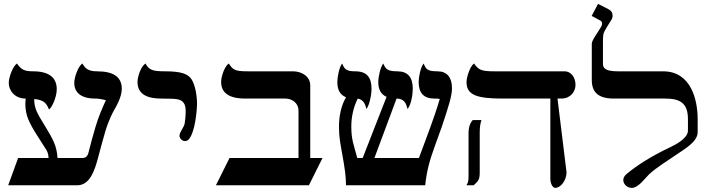

<svg xmlns="http://www.w3.org/2000/svg" viewBox="-20 -939 3612 973"><path d="M560.1 -384.3C568.4 -398.4 597.2 -447.3 597.2 -488.8C597.2 -546.9 558.1 -577.6 471.7 -577.6C422.4 -577.6 411.6 -595.2 397 -617.2C375 -601.1 356.4 -546.9 356.4 -518.6C356.4 -470.7 390.1 -439.5 462.9 -439.5C472.2 -439.5 491.7 -438 516.6 -431.2C494.6 -382.8 479 -346.7 463.4 -293.9C447.8 -242.2 441.9 -216.8 428.7 -166.5C425.8 -155.3 419.9 -138.2 397.9 -138.2H271.5C270 -167 263.7 -194.3 252.9 -218.8C241.7 -243.7 226.6 -271 207.5 -301.3C188 -332 173.8 -356.9 165.5 -375.5C157.2 -394.5 153.3 -415 153.3 -437C193.4 -434.1 215.3 -420.9 228 -384.3C241.7 -391.1 267.6 -445.3 267.6 -486.8C267.6 -546.4 227.5 -577.6 147.9 -577.6C100.1 -577.6 86.9 -587.9 65.9 -617.2C43.9 -602.1 24.4 -545.9 24.4 -518.6C24.4 -482.4 52.7 -439.5 109.9 -439.5C108.9 -427.7 108.4 -418.9 108.4 -413.1C108.4 -385.3 113.3 -358.9 123 -335C133.3 -310.5 149.4 -281.2 171.4 -247.6C193.4 -213.4 208 -190.9 215.3 -178.7C222.2 -167 225.6 -153.8 226.1 -138.2H71.8L21.5 0H371.1C438 0 460.9 -81.1 476.6 -138.2C484.9 -168.9 503.4 -240.2 514.2 -274.9C531.7 -332.5 553.2 -372.6 560.1 -384.3Z M916.5 -224.1C931.6 -224.1 939 -233.4 947.3 -249C974.6 -301.3 978.5 -404.8 978.5 -411.6C978.5 -455.6 969.2 -506.8 951.7 -535.6C934.6 -564 899.4 -577.6 816.9 -577.6C750.5 -577.6 735.4 -585 717.3 -617.2C694.8 -604 676.8 -550.8 676.8 -523.9C676.8 -458 731 -439.5 797.9 -439.5C848.6 -439.5 866.7 -438 878.9 -436C909.7 -430.2 920.9 -410.2 920.9 -377C920.9 -351.1 918.5 -330.1 916 -314C912.6 -293 889.6 -270 889.6 -251C889.6 -238.8 902.8 -224.1 916.5 -224.1Z M1552.2 -138.2V-506.3C1552.2 -552.7 1507.8 -577.6 1464.8 -577.6H1236.8C1167.5 -577.6 1161.1 -585.4 1139.2 -617.2C1117.7 -602.1 1100.6 -551.3 1100.6 -523.4C1100.6 -459 1156.2 -439.5 1221.7 -439.5H1425.8C1461.9 -439.5 1492.7 -415 1492.7 -379.4V-138.2H1143.1L1074.2 0H1545.4L1614.3 -138.2Z M2103 -138.2H1877.4L1989.7 -439.5C2029.8 -439 2038.1 -414.1 2045.4 -386.7C2063.5 -408.2 2071.8 -459 2071.8 -489.7C2071.8 -548.8 2045.4 -577.6 1993.2 -577.6C1942.9 -577.6 1933.6 -589.8 1922.4 -617.2C1907.7 -600.1 1897 -548.3 1897 -523.9C1897 -484.9 1911.1 -460 1939 -448.2L1817.9 -138.2H1790.5C1772 -208.5 1760.3 -231 1760.3 -297.9C1760.3 -346.7 1771.5 -397 1793 -439.5C1825.7 -433.1 1832 -405.3 1836.9 -386.7C1853 -407.2 1862.8 -460.4 1862.8 -488.8C1862.8 -544.4 1841.3 -577.6 1780.3 -577.6C1732.9 -577.6 1725.6 -589.8 1713.9 -617.2C1699.2 -599.6 1689.5 -548.3 1689.5 -523.9C1689.5 -482.9 1704.1 -457.5 1733.4 -446.3C1709.5 -404.3 1697.8 -352.1 1697.8 -296.9C1697.8 -243.2 1705.1 -210.4 1715.3 -152.8C1726.6 -89.8 1733.4 -45.4 1733.4 0H2134.8C2138.7 -38.1 2145 -72.3 2152.8 -102.1C2167 -159.2 2198.7 -237.8 2217.8 -293.5C2254.4 -402.3 2270.5 -454.1 2270.5 -491.7C2270.5 -546.4 2246.1 -577.6 2196.8 -577.6C2144 -577.6 2138.2 -589.8 2127 -617.2C2111.3 -599.1 2101.6 -548.3 2101.6 -522.9C2101.6 -467.8 2127.9 -439.5 2180.7 -439.5C2194.3 -439.5 2202.6 -439.5 2208.5 -437C2176.3 -329.1 2141.6 -244.1 2103 -138.2Z M2376 -330.6C2363.3 -317.4 2354.5 -295.4 2354.5 -265.1V-50.3C2354.5 -36.1 2354 -26.4 2352.5 -20.5C2352.1 -15.1 2348.6 -8.3 2343.8 0H2380.4C2404.8 -22.9 2411.1 -28.8 2411.1 -65.9V-266.6C2411.1 -293.5 2414.1 -314.5 2419.9 -330.6ZM2769 -35.2C2769 -6.3 2781.7 13.2 2793.9 13.2C2819.8 13.2 2850.1 -22 2851.1 -65.4L2805.2 -439.5H2825.2C2871.6 -439.9 2896.5 -475.1 2896.5 -508.8C2896.5 -543.5 2877 -577.6 2839.8 -577.6H2484.4C2416.5 -577.6 2404.8 -585.9 2382.3 -617.2C2361.8 -603 2344.2 -548.3 2344.2 -522.5C2344.2 -456.5 2398.9 -439.5 2528.3 -439.5H2769Z M3515.6 -334.5C3515.6 -429.7 3483.9 -577.6 3340.3 -577.6H3111.3C3048.3 -577.6 3035.6 -593.3 3035.6 -615.7V-728C3035.6 -750 3036.6 -766.1 3041.5 -776.9C3046.9 -787.6 3058.1 -807.1 3076.2 -835C3082 -843.3 3084.5 -851.1 3084.5 -859.4C3084.5 -875 3077.1 -885.7 3062 -893.1L3010.7 -919.4L2978.5 -858.4L3022 -835C3028.3 -831.5 3031.2 -826.7 3031.2 -819.8C3031.2 -807.6 3022 -796.4 3005.4 -770C2989.3 -744.6 2979 -730.5 2979 -715.3V-534.2C2979 -469.2 3014.2 -439.5 3090.8 -439.5H3349.1C3424.3 -439.5 3466.3 -419.4 3466.3 -334.5V-277.3C3466.3 -239.3 3408.7 -208.5 3378.4 -193.8C3277.3 -146.5 3205.1 -98.6 3155.8 -57.6C3144.5 -48.3 3138.7 -38.1 3138.7 -26.4C3138.7 -5.4 3158.7 13.2 3181.6 13.2C3215.3 13.2 3249.5 -36.6 3269 -55.2C3307.6 -91.3 3360.8 -122.6 3403.3 -152.3C3444.3 -181.2 3515.6 -218.3 3515.6 -269.5Z"/></svg>

Font: Cardo
Style: Italic
Weight: 400
Designer: David J. Perry
Foundry: David J. Perry
Version: Version 0.99